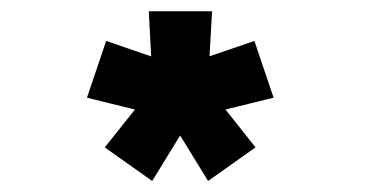

<svg xmlns="http://www.w3.org/2000/svg" viewBox="-20 -820 690 340"><path d="M348.5 -499.5 280 -611 348 -665.5 432.5 -559ZM249.5 -499.5 165.5 -559 250.5 -665.5 318 -611ZM280 -611 134 -647 168 -747.5 299 -702.5ZM299 -608.5Q277.5 -608.5 262 -621.5Q246.5 -634.5 246.5 -653.5Q246.5 -671.5 262 -687Q277.5 -702.5 299 -702.5Q320 -702.5 335.2 -687Q350.5 -671.5 350.5 -653.5Q350.5 -634.5 335.2 -621.5Q320 -608.5 299 -608.5ZM250.5 -665.5 243.5 -800H355.5L348 -665.5ZM318 -611 299 -702.5 430.5 -747.5 464.5 -647Z"/></svg>

Font: Trispace Thin
Style: Bold
Weight: 700
Version: Version 1.210